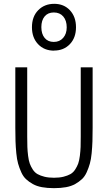

<svg xmlns="http://www.w3.org/2000/svg" viewBox="-20 -981 567 1009"><path d="M330.6 -837.4Q330.6 -873 312.5 -894.3Q294.4 -915.5 262.7 -915.5Q231.9 -915.5 214.6 -894.8Q197.3 -874 197.3 -838.4Q197.3 -802.7 214.6 -781.7Q231.9 -760.7 262.7 -760.7Q293.5 -760.7 312 -782Q330.6 -803.2 330.6 -837.4ZM264.2 -714.8Q212.4 -714.8 180.2 -748.8Q147.9 -782.7 147.9 -837.9Q147.9 -894 180.9 -927.5Q213.9 -960.9 265.1 -960.9Q315.9 -960.9 347.7 -926.8Q379.4 -892.6 379.4 -837.9Q379.4 -782.7 347.2 -749Q314.9 -715.3 264.6 -715.3ZM404.3 -263.7V-627H466.8V-310.1Q466.8 -268.1 465.8 -238.5Q464.8 -209 461.7 -176Q458.5 -143.1 452.1 -120.8Q445.8 -98.6 435.8 -76.2Q425.8 -53.7 410.6 -39.6Q395.5 -25.4 375 -13.9Q354.5 -2.4 326.7 2.7Q298.8 7.8 263.7 7.8Q228.5 7.8 200.7 2.7Q172.9 -2.4 152.3 -13.9Q131.8 -25.4 116.7 -39.6Q101.6 -53.7 91.6 -76.2Q81.5 -98.6 75.2 -120.8Q68.8 -143.1 65.7 -176Q62.5 -209 61.5 -238.5Q60.5 -268.1 60.5 -310.1V-627H123V-263.7Q123 -230 123.8 -208.7Q124.5 -187.5 127.7 -162.1Q130.9 -136.7 136.5 -121.3Q142.1 -106 152.3 -90.1Q162.6 -74.2 177.5 -65.9Q192.4 -57.6 213.9 -52.2Q235.4 -46.9 263.7 -46.9Q292 -46.9 313.5 -52.2Q335 -57.6 349.9 -65.9Q364.7 -74.2 375 -90.1Q385.3 -106 390.9 -121.3Q396.5 -136.7 399.7 -162.1Q402.8 -187.5 403.6 -208.7Q404.3 -230 404.3 -263.7Z"/></svg>

Font: Anaheim
Style: Regular
Weight: 400
Designer: vernon adams
Foundry: vernon adams
Version: Version 1.002; ttfautohint (v0.93.5-3d13) -l 8 -r 50 -G 200 